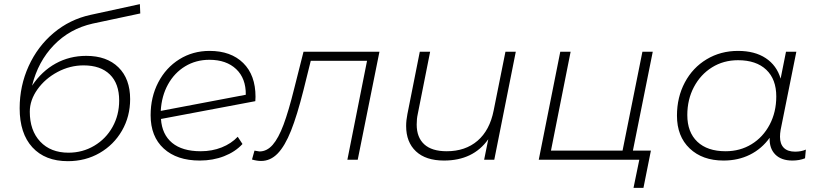

<svg xmlns="http://www.w3.org/2000/svg" viewBox="-20 -772 3959 928"><path d="M609 -293Q609 -209 569.5 -140.5Q530 -72 461.5 -32.5Q393 7 308 7Q198 7 136.5 -60Q75 -127 75 -249Q75 -357 118.5 -452.5Q162 -548 239.5 -613Q317 -678 417 -700L656 -752L658 -707L428 -658Q317 -633 240.5 -554Q164 -475 135 -358Q182 -428 249 -465Q316 -502 397 -502Q496 -502 552.5 -446.5Q609 -391 609 -293ZM556 -286Q556 -368 511 -412Q466 -456 384 -456Q318 -456 258 -424Q198 -392 161 -340Q124 -288 124 -232Q124 -141 174.5 -87.5Q225 -34 311 -34Q379 -34 435.5 -67.5Q492 -101 524 -158.5Q556 -216 556 -286Z M1215 -304 1214 -283 758 -197Q763 -122 812 -81.5Q861 -41 950 -41Q1005 -41 1051.5 -59.5Q1098 -78 1129 -111L1152 -76Q1117 -38 1063 -17Q1009 4 946 4Q835 4 771.5 -54Q708 -112 708 -215Q708 -303 745 -374Q782 -445 847 -485.5Q912 -526 993 -526Q1096 -526 1155.5 -467.5Q1215 -409 1215 -304ZM757 -236 1168 -314Q1169 -393 1121.5 -438Q1074 -483 992 -483Q927 -483 875 -451.5Q823 -420 792 -364Q761 -308 757 -236Z M1814 -522 1709 0H1659L1754 -478H1482L1447 -337Q1416 -214 1386.5 -140Q1357 -66 1322 -30Q1287 6 1242 6Q1222 6 1198 -1L1210 -44Q1230 -40 1234 -40Q1270 -40 1298 -72Q1326 -104 1350.5 -169.5Q1375 -235 1402 -344L1447 -522Z M2473 -522 2369 0H2320L2340 -99Q2267 4 2126 4Q2038 4 1990.5 -40.5Q1943 -85 1943 -163Q1943 -190 1949 -220L2009 -522H2059L1999 -220Q1994 -198 1994 -170Q1994 -108 2030.5 -74.5Q2067 -41 2139 -41Q2229 -41 2288 -91.5Q2347 -142 2366 -238L2423 -522Z M3039 -44H3126L3090 136H3042L3070 0H2584L2688 -522H2738L2643 -44H2989L3085 -522H3135Z M3875 -49 3871 -7Q3844 4 3810 4Q3756 4 3727 -25.5Q3698 -55 3700 -106Q3662 -53 3605 -24.5Q3548 4 3477 4Q3375 4 3313.5 -54.5Q3252 -113 3252 -213Q3252 -302 3290 -373.5Q3328 -445 3395.5 -485.5Q3463 -526 3547 -526Q3628 -526 3681 -491Q3734 -456 3753 -392L3779 -522H3829L3753 -144Q3750 -126 3750 -111Q3750 -76 3768.5 -57.5Q3787 -39 3823 -39Q3853 -39 3875 -49ZM3732 -306Q3732 -389 3683.5 -435Q3635 -481 3547 -481Q3477 -481 3421.5 -446.5Q3366 -412 3334 -351.5Q3302 -291 3302 -216Q3302 -133 3350.5 -87Q3399 -41 3487 -41Q3557 -41 3612.5 -75Q3668 -109 3700 -169.5Q3732 -230 3732 -306Z"/></svg>

Font: Montserrat Alternates Light
Style: Italic
Weight: 300
Italic angle: -11.3°
Designer: Julieta Ulanovsky
Foundry: Julieta Ulanovsky
Version: Version 7.200